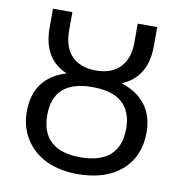

<svg xmlns="http://www.w3.org/2000/svg" viewBox="-81 -790 833 876"><g transform="rotate(10 335.5 -352.0)"><path d="M335 -470.2C237.8 -470.2 184.1 -527.8 184.1 -626V-713.9H94.2V-626C94.2 -528.8 131.8 -464.8 207 -434.1C107.9 -403.8 58.1 -336.4 58.1 -231.9C58.1 -184.1 69.8 -141.6 92.8 -105C138.7 -30.8 225.6 9.8 333 9.8C420.4 9.8 488.8 -11.7 538.6 -55.2C587.9 -98.6 612.8 -157.2 612.8 -231.9C612.8 -333 560.1 -401.9 461.9 -433.1C538.6 -465.3 577.1 -529.8 577.1 -626V-713.9H486.8V-626C486.8 -527.8 433.1 -470.2 335 -470.2ZM152.8 -231.9C152.8 -339.4 213.4 -393.1 334 -393.1C456.5 -393.1 518.1 -339.4 518.1 -231.9C518.1 -124 455.6 -67.9 335 -67.9C214.4 -67.9 152.8 -123 152.8 -231.9Z"/></g></svg>

Font: Noto Reveo Sans
Style: Regular
Weight: 400
Designer: Monotype Design team
Foundry: Monotype Imaging Inc.
Version: Version 1.04